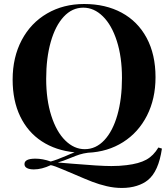

<svg xmlns="http://www.w3.org/2000/svg" viewBox="-20 -742 832 950"><path d="M711.9 148.9Q689.9 167 656.7 177.5Q623.5 188 583 188Q545.4 188 507.8 179.2Q470.2 170.4 436 157.2Q401.9 144 348.1 120.6Q276.9 90.3 254.9 82Q237.3 75.7 231 75.2Q186.5 96.2 147.5 96.2Q126 96.2 113.5 89.6Q101.1 83 101.1 69.8Q101.1 43 155.3 43Q190.9 43 231 57.1Q260.3 49.3 306.6 29.3Q327.1 20 349.1 11.7Q255.9 2.4 186.8 -42.7Q117.7 -87.9 80.1 -165.8Q42.5 -243.7 42.5 -348.1Q42.5 -458.5 87.4 -543.5Q132.3 -628.4 212.9 -675.3Q293.5 -722.2 396.5 -722.2Q502.4 -722.2 582 -679.2Q661.6 -636.2 705.6 -554.4Q749.5 -472.7 749.5 -359.9Q749.5 -253.4 707.3 -170.2Q665 -86.9 589.1 -38.8Q513.2 9.3 415.5 13.7Q392.6 16.6 374 22.5Q355.5 28.3 328.6 39.6Q293.5 54.2 266.1 62L336.4 67.9Q473.6 79.6 530.8 79.6Q571.3 79.6 606 75.2Q668 67.9 703.9 48.1Q739.7 28.3 763.7 -12.2L781.2 -6.8Q764.6 106.4 711.9 148.9ZM399.4 -3.9Q454.6 -3.9 496.3 -48.6Q538.1 -93.3 560.8 -173.1Q583.5 -252.9 583.5 -356Q583.5 -460 558.1 -539.1Q532.7 -618.2 489 -661.1Q445.3 -704.1 392.1 -704.1Q336.9 -704.1 295.4 -659.4Q253.9 -614.7 231.2 -534.9Q208.5 -455.1 208.5 -352.1Q208.5 -248.5 233.9 -169.2Q259.3 -89.8 303 -46.9Q346.7 -3.9 399.4 -3.9Z"/></svg>

Font: TypoPRO Playfair Display
Style: Bold
Weight: 700
Designer: Claus Eggers Sørensen
Foundry: Claus Eggers Sørensen
Version: Version 1.004;PS 001.004;hotconv 1.0.70;makeotf.lib2.5.58329